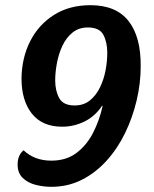

<svg xmlns="http://www.w3.org/2000/svg" viewBox="-20 -701 594 741"><path d="M178 20Q148 20 118 12.5Q88 5 68 -14Q48 -33 48 -66Q48 -102 71 -121Q113 -81 178 -81Q236 -81 275.5 -111Q315 -141 339.5 -189Q364 -237 376 -292L374 -293Q347 -252 306 -232Q265 -212 220 -212Q143 -212 103 -262.5Q63 -313 63 -398Q64 -478 96.5 -542Q129 -606 188.5 -643.5Q248 -681 329 -681Q428 -681 476 -620Q524 -559 523 -445Q523 -380 507.5 -314Q492 -248 463 -188Q434 -128 391.5 -81Q349 -34 295.5 -7Q242 20 178 20ZM268 -294Q303 -294 327 -313.5Q351 -333 366 -364Q381 -395 387.5 -430Q394 -465 394 -497Q394 -538 379 -566.5Q364 -595 319 -595Q284 -595 259.5 -575Q235 -555 220.5 -523.5Q206 -492 199.5 -456.5Q193 -421 193 -391Q193 -351 208.5 -322.5Q224 -294 268 -294Z"/></svg>

Font: Sansita Swashed Medium
Style: Regular
Weight: 500
Designer: Pablo Cosgaya
Foundry: Omnibus-Type
Version: Version 1.003; ttfautohint (v1.8.3)